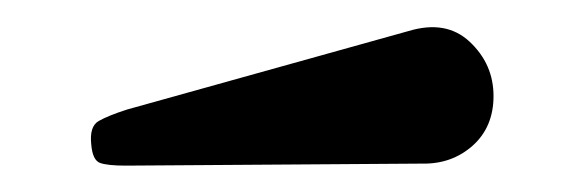

<svg xmlns="http://www.w3.org/2000/svg" viewBox="-20 -826 435 142"><path d="M292 -705 73 -703.5Q59.5 -703.5 54 -705.5Q48.5 -707.5 47.5 -719Q46 -732.5 53 -736.5Q60 -740.5 74 -745L282 -803Q310 -811.5 327.5 -795Q345 -778.5 345 -755Q345 -732 329.5 -718.2Q314 -704.5 292 -705Z"/></svg>

Font: Besley SemiBold
Style: Regular
Weight: 600
Designer: Owen Earl
Foundry: indestructible type*
Version: Version 2.001; ttfautohint (v1.8.3)